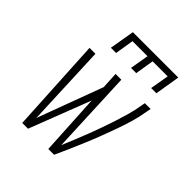

<svg xmlns="http://www.w3.org/2000/svg" viewBox="-206 -881 1011 1011"><g transform="rotate(45 300.0 -375.0)"><path d="M125 0 96 -530H140L159 -71L295 -437L290 -530H333L353 -63Q368 -99 383 -135.5Q398 -172 412 -208.5Q426 -245 439 -281.5Q452 -318 464 -355Q476 -392 486.5 -429Q497 -466 503 -504L508 -530H551L546 -504Q539 -460 526.5 -417.5Q514 -375 499 -333Q484 -291 468 -249Q452 -207 434.5 -165.5Q417 -124 399 -82.5Q381 -41 362 0H319L300 -342L168 0ZM175 -610 199 -750H537L514 -610H475L493 -715H381L364 -610H325L343 -715H231L214 -610Z"/></g></svg>

Font: Iosevka Slab XLtEx
Style: Italic
Weight: 200
Width: 7
Italic angle: -9°
Monospace: yes
Designer: Belleve Invis
Foundry: Belleve Invis
Version: Version 11.1.0; ttfautohint (v1.8.3)